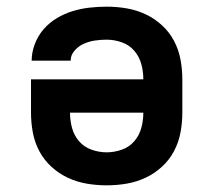

<svg xmlns="http://www.w3.org/2000/svg" viewBox="-20 -548 640 576"><path d="M300 8Q270 8 240.5 3Q211 -2 184 -14.5Q157 -27 134.5 -47.5Q112 -68 98 -94.5Q84 -121 78.5 -150.5Q73 -180 73 -210V-310H410Q410 -333 404 -355.5Q398 -378 383 -395.5Q368 -413 345.5 -421Q323 -429 300 -429Q283 -429 265.5 -426.5Q248 -424 232 -417Q216 -410 204 -396.5Q192 -383 192 -366H75Q75 -391 84.5 -416Q94 -441 111 -460.5Q128 -480 150.5 -493.5Q173 -507 197.5 -514.5Q222 -522 248 -525Q274 -528 300 -528Q330 -528 359.5 -523Q389 -518 416 -505.5Q443 -493 465.5 -472.5Q488 -452 502 -425.5Q516 -399 521.5 -369.5Q527 -340 527 -310V-210Q527 -180 521.5 -150.5Q516 -121 502 -94.5Q488 -68 465.5 -47.5Q443 -27 416 -14.5Q389 -2 359.5 3Q330 8 300 8ZM300 -91Q323 -91 345.5 -99Q368 -107 383 -124.5Q398 -142 404 -164.5Q410 -187 410 -210H190Q190 -187 196 -164.5Q202 -142 217 -124.5Q232 -107 254.5 -99Q277 -91 300 -91Z"/></svg>

Font: Iosevka Extended
Style: Bold
Weight: 700
Width: 7
Monospace: yes
Designer: Belleve Invis
Foundry: Belleve Invis
Version: Version 32.5.0; ttfautohint (v1.8.4)